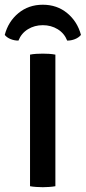

<svg xmlns="http://www.w3.org/2000/svg" viewBox="-37 -772 356 796"><path d="M87.5 -545.5Q98.8 -547.9 114.1 -548.8Q129.4 -549.6 140.5 -549.6Q152.3 -549.6 166.3 -548.8Q180.3 -547.9 192.6 -545.5V0Q180.3 2.2 166.3 3.1Q152.3 4.1 140.5 4.1Q129.4 4.1 114.1 3.1Q98.8 2.2 87.5 0ZM298.7 -627.2Q289.2 -615.9 273.5 -609.7Q257.7 -603.5 241.6 -603.7Q229.5 -634.1 202.1 -650.9Q174.8 -667.6 140.5 -667.6Q106.2 -667.6 78.9 -650.9Q51.5 -634.1 39.4 -603.7Q23.3 -603.5 7.6 -609.7Q-8.2 -615.9 -17.3 -627.2Q-2.7 -682.9 39.4 -717.6Q81.6 -752.4 140.5 -752.4Q199.5 -752.4 241.6 -717.6Q283.7 -682.9 298.7 -627.2Z"/></svg>

Font: Signika SC
Style: Regular
Weight: 300
Designer: Anna Giedryś
Foundry: Anna Giedryś
Version: Version 2.000